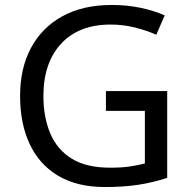

<svg xmlns="http://www.w3.org/2000/svg" viewBox="-20 -744 768 774"><path d="M407 -377H654V-27Q596 -8 537 1Q478 10 403 10Q292 10 216 -34.5Q140 -79 100.5 -161.5Q61 -244 61 -357Q61 -469 105 -551Q149 -633 231.5 -678.5Q314 -724 431 -724Q491 -724 544.5 -713Q598 -702 644 -682L610 -604Q572 -621 524.5 -633Q477 -645 426 -645Q298 -645 226.5 -568Q155 -491 155 -357Q155 -272 182.5 -206.5Q210 -141 269 -104.5Q328 -68 424 -68Q471 -68 504 -73Q537 -78 564 -85V-297H407Z"/></svg>

Font: Noto Sans Meroitic
Style: Regular
Weight: 400
Designer: Monotype Design Team
Foundry: Monotype Imaging Inc.
Version: Version 2.002; ttfautohint (v1.8.4.7-5d5b)